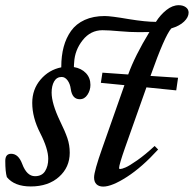

<svg xmlns="http://www.w3.org/2000/svg" viewBox="-32 -688 728 720"><path d="M83.5 11.2Q22 11.2 -6.3 -23.9Q-12.2 -43.9 -12.2 -84.5Q-12.2 -111.3 9.8 -111.3Q37.1 -111.3 51.3 -73.2Q68.4 -27.3 99.1 -27.3Q125 -27.3 137 -46.1Q148.9 -64.9 148.9 -92.3Q148.9 -129.9 118.7 -189Q88.9 -247.1 88.9 -302.2Q88.9 -353 120.1 -389.6Q151.4 -426.3 197.8 -435.5V-437.5Q197.8 -478.5 206.8 -512.2Q215.8 -545.9 234.6 -572.3Q253.4 -598.6 285.6 -613.3Q317.9 -627.9 360.8 -627.9Q383.8 -627.9 451.7 -616.2Q514.6 -606 552.7 -606Q569.3 -632.3 592 -650.4Q614.7 -668.5 638.2 -668.5Q654.3 -668.5 664.8 -660.9Q675.3 -653.3 675.3 -640.6Q675.3 -623.5 658.4 -607.2Q641.6 -590.8 610.4 -581.5Q585.9 -554.2 532.7 -404.3V-403.3L635.7 -396.5L628.9 -349.1L517.1 -360.4L437 -134.3Q414.6 -70.3 414.6 -58.1Q414.6 -54.2 418.5 -54.2Q424.8 -54.2 438.7 -60.1Q452.6 -65.9 482.7 -86.9Q512.7 -107.9 547.9 -140.6L561 -127.4Q500.5 -61 444.1 -24.7Q387.7 11.7 355 11.7Q338.9 11.7 329.8 2.9Q320.8 -5.9 320.8 -22.5Q320.8 -45.9 351.6 -132.8L434.6 -368.7L346.2 -377.4L352.1 -415.5L448.7 -408.7Q474.1 -479 528.3 -567.9Q518.6 -567.4 488.8 -567.4Q456.1 -567.4 418 -570.8Q375 -574.7 352.5 -574.7Q307.6 -574.7 278.1 -537.4Q248.5 -500 246.1 -454.1Q245.6 -451.2 245.4 -445.3Q245.1 -439.5 245.1 -436.5Q273.4 -431.6 290.3 -413.8Q307.1 -396 307.1 -369.6Q307.1 -349.6 296.1 -332.8Q285.2 -315.9 267.1 -315.9Q238.8 -315.9 233.4 -354Q231 -373.5 221.4 -386.5Q211.9 -399.4 199.2 -399.4Q180.7 -399.4 171.1 -382.8Q161.6 -366.2 161.6 -340.8Q161.6 -299.8 192.9 -234.4Q211.9 -195.8 220.7 -169.9Q229.5 -144 229.5 -115.2Q229.5 -60.5 189.2 -24.7Q148.9 11.2 83.5 11.2Z"/></svg>

Font: Elstob 14pt Medium
Style: Italic
Weight: 500
Italic angle: -20°
Designer: Peter S. Baker
Version: Version 1.015